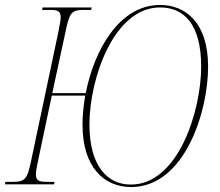

<svg xmlns="http://www.w3.org/2000/svg" viewBox="-42 -744 887 775"><path d="M487 11C703 11 798 -292 798 -475C798 -655 705 -724 604 -724C439 -724 338 -541 304 -368H169L224 -623C239 -693 247 -704 297 -704H326L328 -714H130L128 -704H157C190 -704 203 -700 203 -674C203 -666 201 -652 194 -617L83 -92C68 -21 59 -10 9 -10H-20L-22 0H176L178 -10H149C116 -10 103 -14 103 -40C103 -53 106 -70 112 -97L167 -358H302C295 -318 291 -276 291 -241C291 -69 378 11 487 11ZM486 1C391 1 319 -75 319 -241C319 -426 417 -714 604 -714C701 -714 770 -646 770 -475C770 -298 678 1 486 1Z"/></svg>

Font: Noto Serif Display Condensed Thin
Style: Italic
Weight: 100
Width: 3
Italic angle: -12°
Designer: Monotype Design Team
Foundry: Monotype Imaging Inc.
Version: Version 2.009